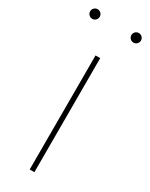

<svg xmlns="http://www.w3.org/2000/svg" viewBox="-204 -756 623 796"><g transform="rotate(30 107.5 -358.0)"><path d="M96.7 0H119.1V-545.9H96.7ZM206.1 -670.4C218.8 -670.4 229 -680.7 229 -693.4C229 -706.1 218.8 -716.3 206.1 -716.3C193.4 -716.3 183.1 -706.1 183.1 -693.4C183.1 -680.7 193.4 -670.4 206.1 -670.4ZM8.8 -670.4C21.5 -670.4 31.7 -680.7 31.7 -693.4C31.7 -706.1 21.5 -716.3 8.8 -716.3C-3.9 -716.3 -14.2 -706.1 -14.2 -693.4C-14.2 -680.7 -3.9 -670.4 8.8 -670.4Z"/></g></svg>

Font: Raveo Thin
Style: Regular
Weight: 100
Designer: Jakub Foglar, Rasmus Andersson (Inter)
Foundry: Jakubfoglar.com
Version: Version 1.100;Glyphs 3.2.3 (3260)